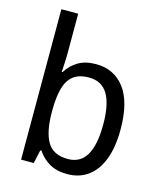

<svg xmlns="http://www.w3.org/2000/svg" viewBox="-115 -844 788 937"><g transform="rotate(15 279.5 -375.0)"><path d="M163 -563Q163 -536 161.5 -510.5Q160 -485 159 -465H163Q186 -502 222 -523.5Q258 -545 312 -545Q403 -545 456 -475.5Q509 -406 509 -268Q509 -177 485 -115Q461 -53 417 -21.5Q373 10 313 10Q259 10 222.5 -11.5Q186 -33 163 -68H157L142 0H78V-760H163ZM295 -473Q245 -473 216 -450Q187 -427 175 -382Q163 -337 163 -273V-263Q163 -164 193 -113Q223 -62 297 -62Q360 -62 390.5 -114Q421 -166 421 -269Q421 -371 390.5 -422Q360 -473 295 -473Z"/></g></svg>

Font: Noto Sans SemiCondensed
Style: Regular
Weight: 400
Width: 4
Version: Version 2.013